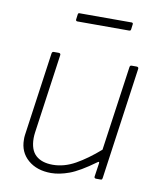

<svg xmlns="http://www.w3.org/2000/svg" viewBox="-82 -789 736 866"><g transform="rotate(10 285.5 -356.0)"><path d="M210 10Q145 10 104.5 -25Q64 -60 64 -117Q64 -122 64 -127.5Q64 -133 65 -138L119 -521Q120 -526 122 -528Q124 -530 128 -530H150Q155 -530 157.5 -527.5Q160 -525 159 -520L108 -158Q107 -151 106.5 -144.5Q106 -138 106 -132Q106 -78 133.5 -53Q161 -28 211 -28Q263 -28 314 -56.5Q365 -85 421 -134L476 -522Q477 -527 479 -528.5Q481 -530 485 -530H507Q512 -530 514.5 -527.5Q517 -525 516 -520L444 -8Q443 -4 442 -2Q441 0 436 0H415Q411 0 408.5 -2.5Q406 -5 407 -9L416 -70Q417 -75 415 -76.5Q413 -78 408 -74Q338 -23 293 -6.5Q248 10 210 10ZM457 -715 454 -691Q453 -687 451.5 -685.5Q450 -684 444 -684H209Q205 -684 203 -686.5Q201 -689 202 -693L205 -716Q206 -719 207 -720.5Q208 -722 210 -722H452Q454 -722 456 -719.5Q458 -717 457 -715Z"/></g></svg>

Font: Libre Franklin Thin
Style: Italic
Weight: 100
Italic angle: -8°
Designer: Pablo Impallari, Rodrigo Fuenzalida, Nhung Nguyen
Foundry: Impallari Type
Version: Version 3.000